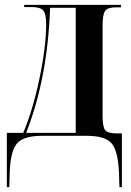

<svg xmlns="http://www.w3.org/2000/svg" viewBox="-20 -556 537 786"><path d="M8 210H18L20 144Q24 58 51.5 29Q79 0 152 0H335Q410 0 436.5 30.5Q463 61 467 148L469 210H479V-10H457Q420 -10 410 -24Q400 -38 400 -82V-452Q400 -497 410.5 -511.5Q421 -526 455 -526H475V-536H79V-527H112Q144 -527 156.5 -513.5Q169 -500 169 -456Q169 -410 161.5 -351.5Q154 -293 141 -232Q129 -174 112 -116.5Q95 -59 75 -12H8ZM87 -12Q175 -235 185 -524H290V-12Z"/></svg>

Font: Noto Serif Display Condensed Semi
Style: Regular
Weight: 600
Width: 3
Designer: Monotype Design Team
Foundry: Monotype Imaging Inc.
Version: Version 1.900